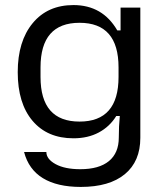

<svg xmlns="http://www.w3.org/2000/svg" viewBox="-20 -564 657 758"><path d="M75 36H163Q163 64 199.5 84Q236 104 297 104Q371 104 410 72Q449 40 449 -21Q449 -66 453 -106H439Q413 -64 370 -41Q327 -18 270 -18Q167 -18 108.5 -87Q50 -156 50 -279Q50 -401 109 -472.5Q168 -544 270 -544Q385 -544 443 -444H456V-534H534V-20Q534 73 473 123.5Q412 174 299 174Q206 174 149.5 139.5Q93 105 75 36ZM294 -84Q448 -84 448 -260V-298Q448 -474 294 -474Q140 -474 140 -298V-260Q140 -84 294 -84Z"/></svg>

Font: Mozilla Text BETA
Style: Regular
Weight: 400
Designer: Studio DRAMA
Foundry: Studio DRAMA
Version: Version 0.100